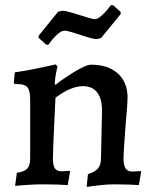

<svg xmlns="http://www.w3.org/2000/svg" viewBox="-20 -721 606 751"><path d="M375 -101 379 -288Q379 -335 360 -359.5Q341 -384 304 -384Q258 -384 197 -339Q194 -276 193 -257Q187 -129 187 -102Q187 -74 194.5 -62.5Q202 -51 221 -51Q230 -51 239.5 -52Q249 -53 252 -53L254 -49L245 3Q235 2 206.5 1Q178 0 147 0Q118 0 83.5 2.5Q49 5 39 6L46 -45Q75 -49 86.5 -61.5Q98 -74 98 -102V-332Q98 -366 87.5 -379Q77 -392 50 -392H38L34 -397L38 -438Q87 -445 135.5 -455.5Q184 -466 198 -469L205 -460Q203 -454 199 -434Q195 -414 194 -393L197 -389Q225 -412 271 -440Q317 -468 336 -468Q403 -468 441 -433.5Q479 -399 479 -339Q479 -315 472 -241Q463 -124 463 -103Q463 -75 471 -62.5Q479 -50 497 -50Q507 -50 516.5 -51Q526 -52 530 -52L532 -48L523 3Q513 2 485 1Q457 0 426 0Q400 0 365 4Q330 8 319 10L324 -40Q351 -48 363 -62Q375 -76 375 -101ZM131 -573V-581L207 -675L224 -679Q237 -679 262 -671Q287 -663 292 -662Q340 -646 351 -646Q361 -646 375 -658Q389 -670 400 -683.5Q411 -697 414 -701H422L452 -674V-666L375 -572L359 -568Q342 -568 290 -586Q284 -588 263 -594.5Q242 -601 232 -601Q221 -601 207 -589Q193 -577 182.5 -563.5Q172 -550 169 -546H161Z"/></svg>

Font: Alegreya Medium
Style: Regular
Weight: 500
Designer: Juan Pablo del Peral
Foundry: Huerta Tipografica
Version: Version 2.007; ttfautohint (v1.6)